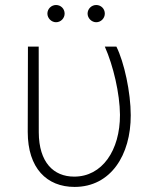

<svg xmlns="http://www.w3.org/2000/svg" viewBox="-20 -730 628 760"><path d="M90.6 -545.5 89.8 -207.7C89.8 -64.3 165.1 9.9 275.2 9.9C418.7 9.9 497.9 -116.8 497.5 -273.8C497.5 -364 471.6 -484 440.7 -545.5H394.9C428.6 -469.8 454.2 -359.7 454.9 -275.6C455.3 -134.9 384.2 -30.2 273.1 -30.9C192.8 -30.9 133.9 -86.6 133.5 -206.3L133.2 -545.5ZM201.7 -642C220.9 -642 235.8 -658 235.8 -676.1C235.8 -695.3 220.9 -710.2 201.7 -710.2C183.6 -710.2 167.6 -695.3 167.6 -676.1C167.6 -658 183.6 -642 201.7 -642ZM360.8 -642C380 -642 394.9 -658 394.9 -676.1C394.9 -695.3 380 -710.2 360.8 -710.2C342.7 -710.2 326.7 -695.3 326.7 -676.1C326.7 -658 342.7 -642 360.8 -642Z"/></svg>

Font: Karasuma Gothic
Style: Thin
Weight: 200
Designer: Rasmus Andersson / Ryoko Ishizuka
Foundry: rsms
Version: Version 1.00